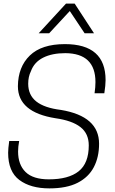

<svg xmlns="http://www.w3.org/2000/svg" viewBox="-20 -1033 634 1062"><path d="M253 9Q149 9 87 -37.5Q25 -84 25 -188Q25 -211 31 -253H86Q80 -221 80 -195Q80 -122 121.5 -81.5Q163 -41 250 -41Q359 -41 415 -85.5Q471 -130 471 -229Q471 -294 425 -330Q379 -366 287 -379Q79 -412 79 -556Q80 -663 145 -726Q210 -789 339 -789Q564 -789 564 -590Q564 -562 557 -517H503Q508 -551 508 -579Q508 -738 341 -739Q268 -739 218.5 -714Q169 -689 151 -639Q136 -609 136 -570Q136 -507 181 -471.5Q226 -436 317 -425Q528 -390 528 -238Q528 -164 499 -108.5Q470 -53 409.5 -22Q349 9 253 9ZM500 -849H448L366 -972L252 -849H194L345 -1013H393Z"/></svg>

Font: Tanohe Sans Light
Style: Italic
Weight: 300
Designer: Village Type and Design LLC & Cristiano Sobral
Foundry: Cooper Hewitt Smithsonian Design Museum
Version: Version 1.00;September 29, 2021;FontCreator 13.0.0.2655 64-b